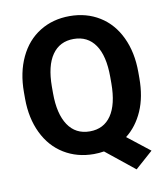

<svg xmlns="http://www.w3.org/2000/svg" viewBox="-92 -798 873 1001"><g transform="rotate(-10 345.0 -297.0)"><path d="M646.5 -339.4Q646.5 -239.7 614.3 -166.3Q582 -92.8 524.9 -48.3L643.1 44.4L549.8 127L398.4 5.4Q372.6 9.8 344.7 9.8Q256.3 9.8 187 -32.7Q117.7 -75.2 79.6 -154.1Q41.5 -232.9 41 -335.4V-370.6Q41 -475.6 78.9 -555.4Q116.7 -635.3 185.8 -678Q254.9 -720.7 343.8 -720.7Q432.6 -720.7 501.7 -678Q570.8 -635.3 608.6 -555.4Q646.5 -475.6 646.5 -371.1ZM498 -371.6Q498 -483.4 458 -541.5Q418 -599.6 343.8 -599.6Q270 -599.6 230 -542.2Q189.9 -484.9 189.5 -374V-339.4Q189.5 -230.5 229.5 -170.4Q269.5 -110.4 344.7 -110.4Q418.5 -110.4 458 -168.2Q497.6 -226.1 498 -336.9Z"/></g></svg>

Font: Shabnam FD
Style: Bold-FD
Weight: 700
Foundry: DejaVu fonts team - Redesigned by Saber Rastikerdar - Based on Vazir font
Version: Version 5.0.1